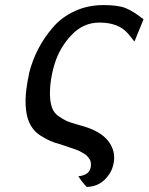

<svg xmlns="http://www.w3.org/2000/svg" viewBox="-20 -564 586 757"><path d="M94 -270 95 -277Q108 -327 131 -371.5Q154 -416 189 -456.5Q224 -497 275.5 -520.5Q327 -544 388 -544Q446 -544 475.5 -532Q505 -520 546 -488L510 -400Q505 -407 497 -416.5Q489 -426 486 -430Q449 -475 372 -475Q308 -475 261.5 -425.5Q215 -376 195.5 -312.5Q176 -249 177 -188Q178 -159 185.5 -138.5Q193 -118 211.5 -105.5Q230 -93 243 -87Q256 -81 285 -73Q314 -65 325 -61L343 -54Q394 -32 415.5 5Q437 42 427 84Q420 118 392 145Q364 172 322 173Q305 156 289 131Q335 126 338 92Q339 84 338 76.5Q337 69 332.5 62.5Q328 56 323.5 51Q319 46 310 41Q301 36 295 32.5Q289 29 277 25Q265 21 258 18.5Q251 16 237.5 11.5Q224 7 218 5Q195 -1 179 -8Q163 -15 139.5 -29.5Q116 -44 101.5 -69Q87 -94 83 -128Q78 -168 84 -212Q88 -244 94 -270Z"/></svg>

Font: Coval
Style: Medium Italic
Weight: 500
Foundry: Context Ltd
Version: Version 001.000